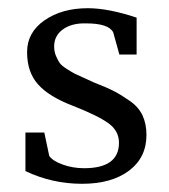

<svg xmlns="http://www.w3.org/2000/svg" viewBox="-20 -440 412 468"><path d="M42 -23V-117H88L100 -60Q108 -48 132.5 -39Q157 -30 185 -30Q270 -30 270 -92Q270 -121 244.5 -139.5Q219 -158 158 -182Q100 -204 73 -234Q46 -264 46 -313Q46 -361 88.5 -390.5Q131 -420 194 -420Q244 -420 313 -397V-307H271L256 -361Q245 -383 190 -383Q155 -384 133.5 -368.5Q112 -353 112 -327Q112 -314 116.5 -303.5Q121 -293 125.5 -286.5Q130 -280 143.5 -271.5Q157 -263 162 -260.5Q167 -258 186 -249.5Q205 -241 209 -239Q240 -227 257.5 -218Q275 -209 296.5 -194Q318 -179 327.5 -158.5Q337 -138 337 -111Q337 -56 294.5 -24Q252 8 180 8Q107 8 42 -23Z"/></svg>

Font: Aikya
Style: Regular
Weight: 400
Designer: Neelakash Kshetrimayum (Latin subset based on Merriweather by Eben Sorkin)
Foundry: Brand New Type
Version: Version 1.00 b005